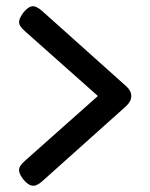

<svg xmlns="http://www.w3.org/2000/svg" viewBox="-20 -579 477 610"><path d="M114 -3Q105 5 96 9Q87 13 77 9.5Q67 6 55 -8Q44 -22 41.5 -32Q39 -42 43.5 -50Q48 -58 58 -67L291 -274L58 -481Q48 -490 43.5 -498Q39 -506 41.5 -515.5Q44 -525 55 -540Q68 -555 77.5 -558Q87 -561 96 -556.5Q105 -552 114 -544L381 -305Q388 -299 392.5 -291Q397 -283 397 -274Q397 -264 392.5 -256.5Q388 -249 381 -242Z"/></svg>

Font: Fredoka Condensed
Style: Regular
Weight: 400
Width: 3
Designer: Ben Nathan
Foundry: Milena B. Brandão, Ben Nathan
Version: Version 2.001